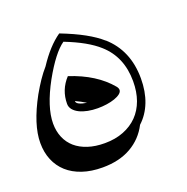

<svg xmlns="http://www.w3.org/2000/svg" viewBox="-153 -533 660 679"><g transform="rotate(-20 177.5 -194.0)"><path d="M109.4 -199.2Q109.4 -191.4 120.1 -186.3Q130.9 -181.2 147.9 -178.7Q128.9 -190.4 109.4 -199.2ZM356.4 -194.8Q356.4 -145.5 341.3 -106.7Q326.2 -67.9 297.4 -41.5Q273.9 4.4 229.5 29.8Q185.1 55.2 122.1 55.2Q79.6 55.2 46.4 43.9Q13.2 32.7 -9.5 12.2Q-32.2 -8.3 -44.2 -37.1Q-56.2 -65.9 -56.2 -101.6Q-56.2 -169.9 -3.9 -265.6Q10.3 -290.5 24.4 -311.5Q38.6 -332.5 53.7 -349.6Q94.7 -412.1 139.2 -442.9Q189.9 -423.3 226.1 -403.3Q262.2 -383.3 285.2 -362.8V-363.3Q356.4 -300.3 356.4 -194.8ZM265.6 -196.3Q271.5 -189 271.5 -182.6Q271.5 -174.8 263.2 -168.2Q254.9 -161.6 241.5 -157Q228 -152.3 211.4 -149.9Q194.8 -147.5 177.7 -147.5Q158.2 -147.5 140.6 -150.9Q123 -154.3 109.6 -160.9Q96.2 -167.5 88.1 -177.2Q80.1 -187 80.1 -199.2Q80.1 -251.5 116.2 -290.5Q213.4 -258.8 265.6 -196.3ZM327.1 -194.8Q327.1 -286.6 265.6 -341.3Q224.6 -378.4 143.1 -410.2Q104.5 -383.3 58.1 -300.3Q9.8 -211.9 9.8 -150.4Q9.8 -121.6 19.8 -97.9Q29.8 -74.2 48.8 -57.6Q67.9 -41 95.5 -32Q123 -22.9 158.7 -22.9Q198.2 -22.9 229.5 -35.2Q260.7 -47.4 282.5 -69.6Q304.2 -91.8 315.7 -123.5Q327.1 -155.3 327.1 -194.8Z"/></g></svg>

Font: XB Kayhan Sayeh
Style: Regular
Weight: 700
Designer: Behnam
Foundry: Irmug
Version: Version 7.300 2009